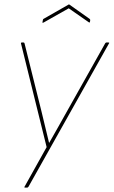

<svg xmlns="http://www.w3.org/2000/svg" viewBox="-20 -672 519 877"><path d="M94 185Q92 185 91.5 183.5Q91 182 92 181L193 0L76 -473Q75 -476 76.5 -477Q78 -478 80 -478H87Q91 -478 92 -474L169 -165Q178 -129 186.5 -92.5Q195 -56 204 -20H205Q225 -55 245 -90.5Q265 -126 284 -160L461 -475Q463 -477 464 -477.5Q465 -478 467 -478H475Q477 -478 478.5 -477Q480 -476 478 -474L110 181Q107 185 104 185ZM179 -569Q177 -568 175 -568Q173 -568 174 -571L176 -581Q177 -584 177.5 -585Q178 -586 181 -587L293 -651Q295 -653 297 -651L389 -586Q393 -583 392 -579L391 -573Q390 -569 389 -569Q388 -569 386 -570L294 -634Z"/></svg>

Font: Sofia Sans Hairline
Style: Italic
Weight: 1
Italic angle: -9°
Designer: Botio Nikoltchev, Ani Petrova
Foundry: lettersoup
Version: Version 4.102